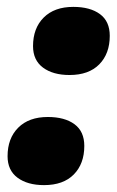

<svg xmlns="http://www.w3.org/2000/svg" viewBox="-20 -530 341 558"><path d="M108 8Q60 8 31 -13.5Q2 -35 2 -76Q2 -128 33 -159Q64 -190 119 -190Q168 -190 196.5 -169Q225 -148 225 -106Q225 -54 194.5 -23Q164 8 108 8ZM182 -312Q134 -312 105 -333.5Q76 -355 76 -396Q76 -448 107 -479Q138 -510 193 -510Q242 -510 270.5 -489Q299 -468 299 -426Q299 -374 268.5 -343Q238 -312 182 -312Z"/></svg>

Font: Work Sans ExtraBold
Style: Italic
Weight: 800
Italic angle: -13°
Designer: Wei Huang
Foundry: Wei Huang
Version: Version 2.012; ttfautohint (v1.8.3)